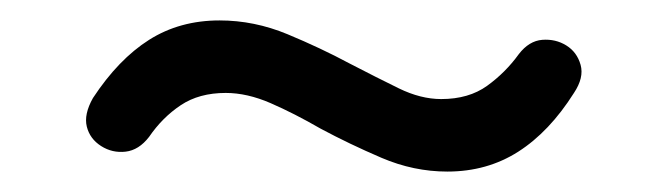

<svg xmlns="http://www.w3.org/2000/svg" viewBox="-20 -381 640 188"><path d="M418 -213Q385 -213 353.5 -226.5Q322 -240 294 -255Q268 -270 245 -280Q222 -290 201 -290Q175 -290 157 -278Q139 -266 126 -247Q116 -234 103 -232.5Q90 -231 79 -238Q68 -245 65 -257Q62 -269 71 -285Q96 -323 126 -342Q156 -361 195 -361Q229 -361 261.5 -347.5Q294 -334 322 -319Q349 -305 370.5 -294.5Q392 -284 412 -284Q439 -284 457 -297Q475 -310 488 -328Q498 -341 511 -342Q524 -343 534.5 -336.5Q545 -330 548.5 -317.5Q552 -305 542 -290Q518 -252 487.5 -232.5Q457 -213 418 -213Z"/></svg>

Font: Nunito ExtraLight SemiBold
Style: Italic
Weight: 600
Italic angle: -9°
Version: Version 3.602